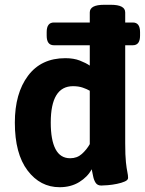

<svg xmlns="http://www.w3.org/2000/svg" viewBox="-20 -774 605 802"><path d="M229 8Q148 8 95 -62Q42 -132 42 -262Q42 -384 97 -457.5Q152 -531 253 -531Q288 -531 313.5 -521Q339 -511 355 -500V-585H205Q175 -585 175 -625V-640Q175 -680 205 -680H355V-722Q355 -754 415 -754H443Q503 -754 503 -722V-680H535Q565 -680 565 -640V-625Q565 -585 535 -585H503V-176Q503 -124 506 -96.5Q509 -69 512 -55.5Q515 -42 515 -31Q515 -22 501.5 -16Q488 -10 468.5 -6Q449 -2 430.5 -0.5Q412 1 403 1Q387 1 379.5 -10.5Q372 -22 369 -38Q366 -54 363 -67Q346 -35 311 -13.5Q276 8 229 8ZM273 -113Q302 -113 322 -131Q342 -149 355 -172V-395Q343 -402 325.5 -408Q308 -414 285 -414Q192 -414 192 -262Q192 -189 212 -151Q232 -113 273 -113Z"/></svg>

Font: Asap
Style: Bold
Weight: 700
Designer: Pablo Cosgaya
Foundry: Omnibus-Type
Version: Version 3.001; ttfautohint (v1.8.3)